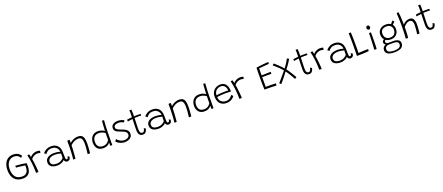

<svg xmlns="http://www.w3.org/2000/svg" viewBox="175 -2796 11799 5119"><g transform="rotate(-20 6074.0 -236.5)"><path d="M356 24Q197 24 118.8 -68.5Q40.5 -161 40.5 -323Q40.5 -424.5 73 -502.5Q105.5 -580.5 168.2 -624.8Q231 -669 322 -669Q384.5 -669 428 -650.2Q471.5 -631.5 498.5 -605Q525.5 -578.5 538.5 -555.5Q533.5 -547.5 519.8 -533.8Q506 -520 495 -513Q469 -554.5 442.2 -575.2Q415.5 -596 384.5 -603Q353.5 -610 315 -610Q282 -610 245.5 -595Q209 -580 177 -547Q145 -514 125 -461.2Q105 -408.5 105 -333Q105 -191 166 -112.8Q227 -34.5 355.5 -34.5Q425 -34.5 463.2 -63.5Q501.5 -92.5 516.8 -139.2Q532 -186 532 -239.5Q532 -249.5 531.8 -261.8Q531.5 -274 530.5 -283.5Q517.5 -286 486 -290.5Q454.5 -295 415.2 -300Q376 -305 339 -309Q302 -313 279 -314Q278 -323 277.5 -339.2Q277 -355.5 277.5 -366Q316.5 -364 371.5 -359Q426.5 -354 483.2 -346.8Q540 -339.5 584.5 -330.5Q590.5 -284.5 590.5 -242Q590.5 -162 566.5 -102.2Q542.5 -42.5 491 -9.2Q439.5 24 356 24Z M751 -440Q768.5 -466.5 800.5 -488Q832.5 -509.5 871 -521.8Q909.5 -534 946.5 -534Q970 -534 995 -530Q1020 -526 1035 -518.5L1022.5 -457Q1010 -462.5 990.2 -468.2Q970.5 -474 939.5 -474Q906 -474 871.5 -461.5Q837 -449 808.2 -427.5Q779.5 -406 762.5 -378.5Q770.5 -339.5 777.8 -285.2Q785 -231 790.5 -174.5Q796 -118 799.2 -71Q802.5 -24 802.5 0Q790 1 769.2 0.8Q748.5 0.5 733.5 -0.5Q733.5 -124.5 720.2 -254.2Q707 -384 674 -515.5Q683.5 -519 702.2 -523.5Q721 -528 728 -528.5Q734.5 -510 741.5 -483Q748.5 -456 751 -440Z M1335.5 11.5Q1273 11.5 1222.2 -5.2Q1171.5 -22 1141.5 -59Q1111.5 -96 1111.5 -157Q1111.5 -215 1144 -254.2Q1176.5 -293.5 1233.2 -313.2Q1290 -333 1364 -333Q1401.5 -333 1438 -327.8Q1474.5 -322.5 1500.8 -316Q1527 -309.5 1535 -306.5Q1533 -326 1528.8 -344.5Q1524.5 -363 1516.5 -378.5Q1495.5 -420.5 1452 -447.8Q1408.5 -475 1345.5 -475Q1278 -475 1233 -446.2Q1188 -417.5 1166 -378L1112.5 -414Q1144 -463.5 1206 -496.2Q1268 -529 1349 -529Q1430 -529 1485.2 -494.5Q1540.5 -460 1565 -408.5Q1578 -380.5 1585.5 -348Q1593 -315.5 1593.5 -264Q1594 -204.5 1595 -166.2Q1596 -128 1598.5 -104.5Q1601.5 -75 1609.2 -67Q1617 -59 1630.5 -59Q1648.5 -59 1659.8 -77.2Q1671 -95.5 1672 -128.5L1717.5 -106.5Q1716.5 -52 1689 -25.8Q1661.5 0.5 1628.5 0.5Q1588 0.5 1566.8 -24Q1545.5 -48.5 1543 -72Q1531 -54.5 1500.5 -35Q1470 -15.5 1427.2 -2Q1384.5 11.5 1335.5 11.5ZM1343.5 -41Q1400.5 -41 1451.2 -66.2Q1502 -91.5 1534 -130.5Q1534 -171 1535 -200.8Q1536 -230.5 1537.5 -257Q1521 -262.5 1473 -272.8Q1425 -283 1362 -283Q1307.5 -283 1265 -267.8Q1222.5 -252.5 1198 -224.8Q1173.5 -197 1173.5 -159.5Q1173.5 -112.5 1195.5 -86.8Q1217.5 -61 1256 -51Q1294.5 -41 1343.5 -41Z M1850 6Q1844 6.5 1836.5 6.8Q1829 7 1821.5 7Q1812.5 7 1802.2 6.2Q1792 5.5 1785.5 4.5Q1790.5 -37.5 1794.5 -84.2Q1798.5 -131 1801.8 -190.8Q1805 -250.5 1806.5 -330.5Q1808 -410.5 1808 -519Q1815.5 -520.5 1825.8 -521.5Q1836 -522.5 1848 -522.5Q1854.5 -522.5 1861.8 -522.2Q1869 -522 1874 -521Q1874.5 -515 1874.8 -499.8Q1875 -484.5 1875 -466.8Q1875 -449 1875 -435Q1897.5 -456 1934.5 -478Q1971.5 -500 2015.2 -515Q2059 -530 2102.5 -530Q2178 -530 2217 -500Q2256 -470 2269.5 -412.2Q2283 -354.5 2283 -271Q2283 -217 2278.5 -147.5Q2274 -78 2265.5 1.5Q2254.5 4 2231.5 4Q2222 4 2213 3.5Q2204 3 2197 1.5Q2208 -77 2214 -147.8Q2220 -218.5 2220 -276Q2220 -335 2211.2 -379.2Q2202.5 -423.5 2177.2 -448Q2152 -472.5 2103 -472.5Q2047 -472.5 2002 -454Q1957 -435.5 1925 -411.5Q1893 -387.5 1874.5 -371Q1872 -283 1867.2 -208Q1862.5 -133 1857.8 -77.8Q1853 -22.5 1850 6Z M2839.5 -1.5Q2839.5 -11 2839.2 -30.8Q2839 -50.5 2839 -69.8Q2839 -89 2839 -96.5Q2837 -92 2825.5 -77.2Q2814 -62.5 2791.2 -45.5Q2768.5 -28.5 2732.5 -16Q2696.5 -3.5 2645.5 -3.5Q2540.5 -3.5 2484.8 -66Q2429 -128.5 2429 -236Q2429 -300 2454.2 -355.5Q2479.5 -411 2529.5 -445.2Q2579.5 -479.5 2654.5 -479.5Q2704.5 -479.5 2742.8 -468.5Q2781 -457.5 2806 -443.2Q2831 -429 2842 -420Q2842.5 -442 2844.8 -483Q2847 -524 2850 -569.5Q2853 -615 2855.8 -652.5Q2858.5 -690 2860 -705.5Q2892.5 -705.5 2917 -702Q2902.5 -525 2899.5 -349.8Q2896.5 -174.5 2896.5 0Q2891 0 2879 -0.2Q2867 -0.5 2855.2 -0.8Q2843.5 -1 2839.5 -1.5ZM2658 -59.5Q2701.5 -59.5 2733.8 -73.2Q2766 -87 2787.8 -106Q2809.5 -125 2821.5 -142.5Q2833.5 -160 2837.5 -168Q2837.5 -180.5 2837.8 -207.8Q2838 -235 2838.2 -266.5Q2838.5 -298 2839 -324.8Q2839.5 -351.5 2840 -363.5Q2828 -373.5 2802.8 -388Q2777.5 -402.5 2742.2 -413.5Q2707 -424.5 2665 -424.5Q2578 -424.5 2533.5 -374Q2489 -323.5 2489 -236.5Q2489 -148.5 2532.5 -104Q2576 -59.5 2658 -59.5Z M3238.5 41.5Q3200.5 41.5 3156.2 29.2Q3112 17 3071.2 -6.5Q3030.5 -30 3003 -63.5Q3010 -75 3023.2 -92.2Q3036.5 -109.5 3046.5 -117Q3066 -90.5 3097.2 -66.8Q3128.5 -43 3166.8 -28.2Q3205 -13.5 3245 -13.5Q3286.5 -13.5 3320.5 -26.5Q3354.5 -39.5 3374.8 -63.2Q3395 -87 3395 -120Q3395 -158 3374.8 -183.2Q3354.5 -208.5 3319.2 -226.2Q3284 -244 3239 -259.5Q3188 -276.5 3147.5 -295.8Q3107 -315 3083.8 -343.8Q3060.5 -372.5 3060.5 -418.5Q3060.5 -464.5 3086.2 -495.5Q3112 -526.5 3154.8 -542.2Q3197.5 -558 3248.5 -558Q3310.5 -558 3356.2 -542.8Q3402 -527.5 3423.5 -512.5Q3420 -501 3412.8 -485.8Q3405.5 -470.5 3399 -461.5Q3372.5 -476 3335.5 -489.5Q3298.5 -503 3253.5 -503Q3220 -503 3189.5 -495Q3159 -487 3139.8 -469Q3120.5 -451 3120.5 -420Q3120.5 -379.5 3160 -354.2Q3199.5 -329 3254 -311Q3350.5 -280 3403 -237.8Q3455.5 -195.5 3455.5 -125Q3455.5 -71 3427 -33.8Q3398.5 3.5 3349.2 22.5Q3300 41.5 3238.5 41.5Z M3887.5 -111.5Q3881.5 -83.5 3869 -53.5Q3856.5 -23.5 3832.2 -3Q3808 17.5 3766 17.5Q3712.5 17.5 3683.8 -6.2Q3655 -30 3644 -68.8Q3633 -107.5 3633 -151.5Q3633 -174 3633.5 -209Q3634 -244 3635.2 -283.8Q3636.5 -323.5 3637.5 -361Q3638.5 -398.5 3639.8 -427.5Q3641 -456.5 3641.5 -469.5Q3586 -464 3548.5 -457.5Q3511 -451 3503 -448.5Q3500.5 -460 3499.2 -477Q3498 -494 3498 -501Q3525.5 -505.5 3565.8 -511Q3606 -516.5 3642 -519Q3643 -543.5 3643.8 -574.5Q3644.5 -605.5 3644.5 -634.5Q3644 -657.5 3642.5 -678.8Q3641 -700 3640 -715.5H3698.5Q3700 -707 3701.8 -674.5Q3703.5 -642 3703.5 -596.5Q3703.5 -581 3703.2 -559Q3703 -537 3702.5 -523.5Q3717 -524 3739 -525Q3761 -526 3774.5 -526Q3799.5 -526 3824.2 -525.8Q3849 -525.5 3867 -524.8Q3885 -524 3889 -523.5Q3890 -516.5 3890.8 -500.8Q3891.5 -485 3891.5 -477Q3886 -478 3856 -479Q3826 -480 3796 -479.5Q3774 -479.5 3748 -478.5Q3722 -477.5 3702 -476Q3701.5 -461.5 3700.2 -431.2Q3699 -401 3697.8 -363.2Q3696.5 -325.5 3695.2 -287.2Q3694 -249 3693.2 -217Q3692.5 -185 3692.5 -167.5Q3692.5 -137 3696.8 -106.8Q3701 -76.5 3717.2 -56.2Q3733.5 -36 3769.5 -36Q3794 -36 3808.2 -55Q3822.5 -74 3829.8 -98.2Q3837 -122.5 3840 -138Q3843.5 -135 3854 -129.2Q3864.5 -123.5 3874.8 -118.2Q3885 -113 3887.5 -111.5Z M4207.5 11.5Q4145 11.5 4094.2 -5.2Q4043.5 -22 4013.5 -59Q3983.5 -96 3983.5 -157Q3983.5 -215 4016 -254.2Q4048.5 -293.5 4105.2 -313.2Q4162 -333 4236 -333Q4273.5 -333 4310 -327.8Q4346.5 -322.5 4372.8 -316Q4399 -309.5 4407 -306.5Q4405 -326 4400.8 -344.5Q4396.5 -363 4388.5 -378.5Q4367.5 -420.5 4324 -447.8Q4280.5 -475 4217.5 -475Q4150 -475 4105 -446.2Q4060 -417.5 4038 -378L3984.5 -414Q4016 -463.5 4078 -496.2Q4140 -529 4221 -529Q4302 -529 4357.2 -494.5Q4412.5 -460 4437 -408.5Q4450 -380.5 4457.5 -348Q4465 -315.5 4465.5 -264Q4466 -204.5 4467 -166.2Q4468 -128 4470.5 -104.5Q4473.5 -75 4481.2 -67Q4489 -59 4502.5 -59Q4520.5 -59 4531.8 -77.2Q4543 -95.5 4544 -128.5L4589.5 -106.5Q4588.5 -52 4561 -25.8Q4533.5 0.5 4500.5 0.5Q4460 0.5 4438.8 -24Q4417.5 -48.5 4415 -72Q4403 -54.5 4372.5 -35Q4342 -15.5 4299.2 -2Q4256.5 11.5 4207.5 11.5ZM4215.5 -41Q4272.5 -41 4323.2 -66.2Q4374 -91.5 4406 -130.5Q4406 -171 4407 -200.8Q4408 -230.5 4409.5 -257Q4393 -262.5 4345 -272.8Q4297 -283 4234 -283Q4179.5 -283 4137 -267.8Q4094.5 -252.5 4070 -224.8Q4045.5 -197 4045.5 -159.5Q4045.5 -112.5 4067.5 -86.8Q4089.5 -61 4128 -51Q4166.5 -41 4215.5 -41Z M4722 6Q4716 6.5 4708.5 6.8Q4701 7 4693.5 7Q4684.5 7 4674.2 6.2Q4664 5.5 4657.5 4.5Q4662.5 -37.5 4666.5 -84.2Q4670.5 -131 4673.8 -190.8Q4677 -250.5 4678.5 -330.5Q4680 -410.5 4680 -519Q4687.5 -520.5 4697.8 -521.5Q4708 -522.5 4720 -522.5Q4726.5 -522.5 4733.8 -522.2Q4741 -522 4746 -521Q4746.5 -515 4746.8 -499.8Q4747 -484.5 4747 -466.8Q4747 -449 4747 -435Q4769.5 -456 4806.5 -478Q4843.5 -500 4887.2 -515Q4931 -530 4974.5 -530Q5050 -530 5089 -500Q5128 -470 5141.5 -412.2Q5155 -354.5 5155 -271Q5155 -217 5150.5 -147.5Q5146 -78 5137.5 1.5Q5126.5 4 5103.5 4Q5094 4 5085 3.5Q5076 3 5069 1.5Q5080 -77 5086 -147.8Q5092 -218.5 5092 -276Q5092 -335 5083.2 -379.2Q5074.5 -423.5 5049.2 -448Q5024 -472.5 4975 -472.5Q4919 -472.5 4874 -454Q4829 -435.5 4797 -411.5Q4765 -387.5 4746.5 -371Q4744 -283 4739.2 -208Q4734.5 -133 4729.8 -77.8Q4725 -22.5 4722 6Z M5711.5 -1.5Q5711.5 -11 5711.2 -30.8Q5711 -50.5 5711 -69.8Q5711 -89 5711 -96.5Q5709 -92 5697.5 -77.2Q5686 -62.5 5663.2 -45.5Q5640.5 -28.5 5604.5 -16Q5568.5 -3.5 5517.5 -3.5Q5412.5 -3.5 5356.8 -66Q5301 -128.5 5301 -236Q5301 -300 5326.2 -355.5Q5351.5 -411 5401.5 -445.2Q5451.5 -479.5 5526.5 -479.5Q5576.5 -479.5 5614.8 -468.5Q5653 -457.5 5678 -443.2Q5703 -429 5714 -420Q5714.5 -442 5716.8 -483Q5719 -524 5722 -569.5Q5725 -615 5727.8 -652.5Q5730.5 -690 5732 -705.5Q5764.5 -705.5 5789 -702Q5774.5 -525 5771.5 -349.8Q5768.5 -174.5 5768.5 0Q5763 0 5751 -0.2Q5739 -0.5 5727.2 -0.8Q5715.5 -1 5711.5 -1.5ZM5530 -59.5Q5573.5 -59.5 5605.8 -73.2Q5638 -87 5659.8 -106Q5681.5 -125 5693.5 -142.5Q5705.5 -160 5709.5 -168Q5709.5 -180.5 5709.8 -207.8Q5710 -235 5710.2 -266.5Q5710.5 -298 5711 -324.8Q5711.5 -351.5 5712 -363.5Q5700 -373.5 5674.8 -388Q5649.5 -402.5 5614.2 -413.5Q5579 -424.5 5537 -424.5Q5450 -424.5 5405.5 -374Q5361 -323.5 5361 -236.5Q5361 -148.5 5404.5 -104Q5448 -59.5 5530 -59.5Z M6376 -126Q6368 -113.5 6349.5 -94.5Q6331 -75.5 6302.2 -56.2Q6273.5 -37 6234.2 -24Q6195 -11 6145.5 -11Q6033 -11 5966.8 -81.2Q5900.5 -151.5 5900.5 -279Q5900.5 -357.5 5934 -414.8Q5967.5 -472 6025.2 -503.2Q6083 -534.5 6156 -534.5Q6247.5 -534.5 6297.5 -475Q6347.5 -415.5 6356.5 -318.5Q6359 -289.5 6358.5 -260.5Q6350.5 -261 6322.8 -262.5Q6295 -264 6259 -265.2Q6223 -266.5 6190.5 -266.5Q6135 -266.5 6073.8 -260.8Q6012.5 -255 5962.5 -247.5Q5962.5 -231.5 5965 -216.5Q5967.5 -201.5 5971 -187.5Q5981 -150.5 6007.8 -123Q6034.5 -95.5 6071.5 -80.8Q6108.5 -66 6149.5 -66Q6195.5 -66 6228.8 -80.8Q6262 -95.5 6284 -115.5Q6306 -135.5 6317.8 -152.5Q6329.5 -169.5 6332.5 -173.5Q6339 -168 6355 -152.5Q6371 -137 6376 -126ZM5961 -297Q6005.5 -304 6064.8 -309.5Q6124 -315 6199 -315Q6237.5 -315 6262.8 -314Q6288 -313 6298.5 -312.5Q6298.5 -333 6294 -355.5Q6287.5 -384.5 6271.2 -414Q6255 -443.5 6225.8 -463Q6196.5 -482.5 6151.5 -482.5Q6100.5 -482.5 6057.8 -461.2Q6015 -440 5988.8 -398.8Q5962.5 -357.5 5961 -297Z M6520.5 -440Q6538 -466.5 6570 -488Q6602 -509.5 6640.5 -521.8Q6679 -534 6716 -534Q6739.5 -534 6764.5 -530Q6789.5 -526 6804.5 -518.5L6792 -457Q6779.5 -462.5 6759.8 -468.2Q6740 -474 6709 -474Q6675.5 -474 6641 -461.5Q6606.5 -449 6577.8 -427.5Q6549 -406 6532 -378.5Q6540 -339.5 6547.2 -285.2Q6554.5 -231 6560 -174.5Q6565.5 -118 6568.8 -71Q6572 -24 6572 0Q6559.5 1 6538.8 0.8Q6518 0.5 6503 -0.5Q6503 -124.5 6489.8 -254.2Q6476.5 -384 6443.5 -515.5Q6453 -519 6471.8 -523.5Q6490.5 -528 6497.5 -528.5Q6504 -510 6511 -483Q6518 -456 6520.5 -440Z M7551 5Q7494 1.5 7440.5 -0.5Q7387 -2.5 7329 -2.5Q7302.5 -3 7271.8 -3Q7241 -3 7215 -3Q7212 -78 7210.8 -152.5Q7209.5 -227 7209.5 -295.5Q7209.5 -428.5 7211 -513Q7212.5 -597.5 7215 -625.5Q7301 -638.5 7374.8 -646Q7448.5 -653.5 7498.2 -656.8Q7548 -660 7561.5 -660Q7561.5 -643.5 7560.8 -632.5Q7560 -621.5 7558.5 -607.5L7277 -585Q7276 -570 7275.2 -542.8Q7274.5 -515.5 7274 -484.2Q7273.5 -453 7273.2 -426Q7273 -399 7273 -384.5Q7287 -385 7322 -386.2Q7357 -387.5 7399 -388.5Q7441 -389.5 7477.5 -390.5Q7514 -391.5 7531.5 -391.5L7534.5 -336Q7527 -336 7502 -336.2Q7477 -336.5 7443 -336.5Q7409 -336.5 7374 -336.2Q7339 -336 7311.2 -336Q7283.5 -336 7271.5 -335.5Q7271.5 -328 7271.5 -303.8Q7271.5 -279.5 7271.5 -246.2Q7271.5 -213 7271.5 -177.2Q7271.5 -141.5 7271.5 -110.2Q7271.5 -79 7271.5 -59.5Q7285 -60 7312.8 -60.2Q7340.5 -60.5 7362 -60.5Q7399 -60.5 7437.8 -59.5Q7476.5 -58.5 7508.8 -57.2Q7541 -56 7559.5 -54.5Q7558.5 -39 7556 -21Q7553.5 -3 7551 5Z M7686.5 12.5Q7674 3.5 7660.2 -8.8Q7646.5 -21 7642 -28Q7649 -35.5 7669.8 -59.2Q7690.5 -83 7718.5 -115.5Q7746.5 -148 7776.5 -183.8Q7806.5 -219.5 7833.5 -251.8Q7860.5 -284 7878.5 -306.5Q7843.5 -349 7798.8 -392.8Q7754 -436.5 7711.8 -473.8Q7669.5 -511 7641 -535Q7647 -542.5 7660.8 -554Q7674.5 -565.5 7685.5 -572.5Q7704 -557 7736 -527.8Q7768 -498.5 7803.5 -464.5Q7839 -430.5 7869 -399.2Q7899 -368 7913 -348Q7956.5 -403.5 7995 -465Q8033.5 -526.5 8060 -577Q8071.5 -573 8089 -565.5Q8106.5 -558 8115 -552Q8099 -522 8071.5 -478.5Q8044 -435 8011.2 -389.5Q7978.5 -344 7947.5 -308Q7967 -285.5 7992.2 -248.2Q8017.5 -211 8043.5 -168.8Q8069.5 -126.5 8092 -88.2Q8114.5 -50 8129 -25Q8122.5 -18.5 8106.5 -8.2Q8090.5 2 8078 8Q8067.5 -12 8046.5 -48.8Q8025.5 -85.5 8000.2 -127.8Q7975 -170 7950.8 -207Q7926.5 -244 7908.5 -264.5Q7886 -233.5 7854 -191.8Q7822 -150 7788.8 -108.2Q7755.5 -66.5 7728 -33.5Q7700.5 -0.5 7686.5 12.5Z M8604 -111.5Q8598 -83.5 8585.5 -53.5Q8573 -23.5 8548.8 -3Q8524.5 17.5 8482.5 17.5Q8429 17.5 8400.2 -6.2Q8371.5 -30 8360.5 -68.8Q8349.5 -107.5 8349.5 -151.5Q8349.5 -174 8350 -209Q8350.5 -244 8351.8 -283.8Q8353 -323.5 8354 -361Q8355 -398.5 8356.2 -427.5Q8357.5 -456.5 8358 -469.5Q8302.5 -464 8265 -457.5Q8227.5 -451 8219.5 -448.5Q8217 -460 8215.8 -477Q8214.5 -494 8214.5 -501Q8242 -505.5 8282.2 -511Q8322.5 -516.5 8358.5 -519Q8359.5 -543.5 8360.2 -574.5Q8361 -605.5 8361 -634.5Q8360.5 -657.5 8359 -678.8Q8357.5 -700 8356.5 -715.5H8415Q8416.5 -707 8418.2 -674.5Q8420 -642 8420 -596.5Q8420 -581 8419.8 -559Q8419.5 -537 8419 -523.5Q8433.5 -524 8455.5 -525Q8477.5 -526 8491 -526Q8516 -526 8540.8 -525.8Q8565.5 -525.5 8583.5 -524.8Q8601.5 -524 8605.5 -523.5Q8606.5 -516.5 8607.2 -500.8Q8608 -485 8608 -477Q8602.5 -478 8572.5 -479Q8542.5 -480 8512.5 -479.5Q8490.5 -479.5 8464.5 -478.5Q8438.5 -477.5 8418.5 -476Q8418 -461.5 8416.8 -431.2Q8415.5 -401 8414.2 -363.2Q8413 -325.5 8411.8 -287.2Q8410.5 -249 8409.8 -217Q8409 -185 8409 -167.5Q8409 -137 8413.2 -106.8Q8417.5 -76.5 8433.8 -56.2Q8450 -36 8486 -36Q8510.5 -36 8524.8 -55Q8539 -74 8546.2 -98.2Q8553.5 -122.5 8556.5 -138Q8560 -135 8570.5 -129.2Q8581 -123.5 8591.2 -118.2Q8601.5 -113 8604 -111.5Z M8786 -440Q8803.5 -466.5 8835.5 -488Q8867.5 -509.5 8906 -521.8Q8944.5 -534 8981.5 -534Q9005 -534 9030 -530Q9055 -526 9070 -518.5L9057.5 -457Q9045 -462.5 9025.2 -468.2Q9005.5 -474 8974.5 -474Q8941 -474 8906.5 -461.5Q8872 -449 8843.2 -427.5Q8814.5 -406 8797.5 -378.5Q8805.5 -339.5 8812.8 -285.2Q8820 -231 8825.5 -174.5Q8831 -118 8834.2 -71Q8837.5 -24 8837.5 0Q8825 1 8804.2 0.8Q8783.5 0.5 8768.5 -0.5Q8768.5 -124.5 8755.2 -254.2Q8742 -384 8709 -515.5Q8718.5 -519 8737.2 -523.5Q8756 -528 8763 -528.5Q8769.5 -510 8776.5 -483Q8783.5 -456 8786 -440Z M9370.5 11.5Q9308 11.5 9257.2 -5.2Q9206.5 -22 9176.5 -59Q9146.5 -96 9146.5 -157Q9146.5 -215 9179 -254.2Q9211.5 -293.5 9268.2 -313.2Q9325 -333 9399 -333Q9436.5 -333 9473 -327.8Q9509.5 -322.5 9535.8 -316Q9562 -309.5 9570 -306.5Q9568 -326 9563.8 -344.5Q9559.5 -363 9551.5 -378.5Q9530.5 -420.5 9487 -447.8Q9443.5 -475 9380.5 -475Q9313 -475 9268 -446.2Q9223 -417.5 9201 -378L9147.5 -414Q9179 -463.5 9241 -496.2Q9303 -529 9384 -529Q9465 -529 9520.2 -494.5Q9575.5 -460 9600 -408.5Q9613 -380.5 9620.5 -348Q9628 -315.5 9628.5 -264Q9629 -204.5 9630 -166.2Q9631 -128 9633.5 -104.5Q9636.5 -75 9644.2 -67Q9652 -59 9665.5 -59Q9683.5 -59 9694.8 -77.2Q9706 -95.5 9707 -128.5L9752.5 -106.5Q9751.5 -52 9724 -25.8Q9696.5 0.5 9663.5 0.5Q9623 0.5 9601.8 -24Q9580.5 -48.5 9578 -72Q9566 -54.5 9535.5 -35Q9505 -15.5 9462.2 -2Q9419.5 11.5 9370.5 11.5ZM9378.5 -41Q9435.5 -41 9486.2 -66.2Q9537 -91.5 9569 -130.5Q9569 -171 9570 -200.8Q9571 -230.5 9572.5 -257Q9556 -262.5 9508 -272.8Q9460 -283 9397 -283Q9342.5 -283 9300 -267.8Q9257.5 -252.5 9233 -224.8Q9208.5 -197 9208.5 -159.5Q9208.5 -112.5 9230.5 -86.8Q9252.5 -61 9291 -51Q9329.5 -41 9378.5 -41Z M9838.5 -3Q9839.5 -30.5 9840.5 -78.5Q9841.5 -126.5 9842 -187.2Q9842.5 -248 9842.5 -312.5Q9842.5 -377 9842 -440.2Q9841.5 -503.5 9840.5 -557.2Q9839.5 -611 9838.5 -646.5Q9843 -647 9851.5 -647.8Q9860 -648.5 9868 -648.5Q9877 -648.5 9886.8 -647.5Q9896.5 -646.5 9900 -646Q9902.5 -603.5 9904.2 -547.5Q9906 -491.5 9906.8 -429.2Q9907.5 -367 9907.8 -305.2Q9908 -243.5 9907.5 -190.5Q9907 -100.5 9905.5 -64Q9937 -65.5 9984 -68Q10031 -70.5 10083 -72.2Q10135 -74 10181 -74Q10180.5 -62 10180 -45.2Q10179.5 -28.5 10178 -16.5Q10124.5 -12 10079.8 -9.2Q10035 -6.5 9995.5 -5Q9955 -3 9917 -2.8Q9879 -2.5 9838.5 -3Z M10382.5 -554.5Q10356 -554.5 10342.8 -571.2Q10329.5 -588 10329.5 -611Q10329.5 -638.5 10344.8 -652.8Q10360 -667 10381.5 -667Q10404.5 -667 10417.2 -649.5Q10430 -632 10430 -607Q10430 -586 10417.8 -570.2Q10405.5 -554.5 10382.5 -554.5ZM10396 1Q10389 2 10380 2.5Q10371 3 10363 3Q10352.5 3 10344 2.2Q10335.5 1.5 10329 0.5Q10331 -12.5 10333.8 -54Q10336.5 -95.5 10339.2 -152.2Q10342 -209 10344.2 -269.5Q10346.5 -330 10347.8 -382Q10349 -434 10349 -464.5Q10352.5 -464.5 10363.8 -465.2Q10375 -466 10386.8 -466.8Q10398.5 -467.5 10404 -467.5Q10404.5 -455 10405 -431.8Q10405.5 -408.5 10405.5 -378.5Q10405.5 -331.5 10404.8 -273.5Q10404 -215.5 10402.8 -159.2Q10401.5 -103 10399.8 -59.8Q10398 -16.5 10396 1Z M10848 -107Q10800.5 -107 10764 -117Q10727.5 -127 10701 -145Q10684.5 -136 10677.2 -124.8Q10670 -113.5 10670 -101.5Q10670 -81.5 10690 -63.8Q10710 -46 10742.5 -43.5Q10746 -44 10750 -44Q10781.5 -44 10819.8 -44.2Q10858 -44.5 10890.5 -44.5Q10970 -44.5 11022.5 -13.8Q11075 17 11075 83Q11075 171 11007.8 210.2Q10940.5 249.5 10820.5 249.5Q10748 249.5 10691 236.2Q10634 223 10601.2 190.2Q10568.5 157.5 10568.5 99.5Q10568.5 58 10593 24.2Q10617.5 -9.5 10662.5 -27.5Q10639 -41 10627 -60.8Q10615 -80.5 10615 -100Q10615 -123 10629.5 -143.2Q10644 -163.5 10667 -174Q10640 -203.5 10628 -241.5Q10616 -279.5 10616 -319.5Q10616 -384.5 10646 -431.2Q10676 -478 10726.8 -503Q10777.5 -528 10839.5 -528Q10928.5 -528 10985 -488.5Q11000.5 -511.5 11019.2 -533.2Q11038 -555 11053 -568Q11058 -561 11071.5 -544.5Q11085 -528 11091.5 -522Q11082.5 -515.5 11060.8 -494.8Q11039 -474 11021.5 -455Q11063 -403.5 11063 -323.5Q11063 -256 11034.5 -207.5Q11006 -159 10957.2 -133Q10908.5 -107 10848 -107ZM10839 -159Q10898.5 -159 10935.2 -181.2Q10972 -203.5 10988.8 -241.5Q11005.5 -279.5 11005.5 -326.5Q11005.5 -389.5 10962.5 -432Q10919.5 -474.5 10848.5 -474.5Q10773.5 -474.5 10726.2 -439Q10679 -403.5 10679 -322Q10679 -249 10722.5 -204Q10766 -159 10839 -159ZM10829 204Q10878.5 204 10920.5 194.2Q10962.5 184.5 10988 160.2Q11013.5 136 11013.5 92Q11013.5 55 10992.5 35.8Q10971.5 16.5 10941.2 9.5Q10911 2.5 10883.5 2.5H10745Q10722 2.5 10695.8 11Q10669.5 19.5 10651 41Q10632.5 62.5 10632.5 101Q10632.5 143.5 10660.2 165.8Q10688 188 10732.8 196Q10777.5 204 10829 204Z M11285.5 13Q11272 13.5 11251.5 13.5Q11230 13.5 11219 11Q11223.5 -27 11227 -84.8Q11230.5 -142.5 11232.5 -212.5Q11234.5 -282.5 11234.5 -357Q11234.5 -451.5 11231 -544.5Q11227.5 -637.5 11223 -710.5Q11230.5 -713 11249.5 -717Q11268.5 -721 11277.5 -721.5Q11285 -684 11289.8 -624.8Q11294.5 -565.5 11296.8 -496.2Q11299 -427 11299.5 -359Q11316.5 -382 11346 -404Q11375.5 -426 11412.8 -440.5Q11450 -455 11489.5 -455Q11566 -455 11598.5 -398.2Q11631 -341.5 11631 -252Q11631 -197.5 11624.8 -127Q11618.5 -56.5 11612 5.5Q11597 6.5 11578 6.5Q11568.5 6.5 11559.5 5.8Q11550.5 5 11545 4Q11552 -46 11559.8 -113Q11567.5 -180 11567.5 -240.5Q11567.5 -286.5 11560.2 -322Q11553 -357.5 11532.5 -377.8Q11512 -398 11471.5 -398Q11437.5 -398 11407.5 -383Q11377.5 -368 11353.8 -347.5Q11330 -327 11315.8 -309.5Q11301.5 -292 11299.5 -286.5Q11299.5 -229 11297.5 -168.2Q11295.5 -107.5 11292.2 -58.5Q11289 -9.5 11285.5 13Z M12080 -111.5Q12074 -83.5 12061.5 -53.5Q12049 -23.5 12024.8 -3Q12000.5 17.5 11958.5 17.5Q11905 17.5 11876.2 -6.2Q11847.5 -30 11836.5 -68.8Q11825.5 -107.5 11825.5 -151.5Q11825.5 -174 11826 -209Q11826.5 -244 11827.8 -283.8Q11829 -323.5 11830 -361Q11831 -398.5 11832.2 -427.5Q11833.5 -456.5 11834 -469.5Q11778.5 -464 11741 -457.5Q11703.5 -451 11695.5 -448.5Q11693 -460 11691.8 -477Q11690.5 -494 11690.5 -501Q11718 -505.5 11758.2 -511Q11798.5 -516.5 11834.5 -519Q11835.5 -543.5 11836.2 -574.5Q11837 -605.5 11837 -634.5Q11836.5 -657.5 11835 -678.8Q11833.5 -700 11832.5 -715.5H11891Q11892.5 -707 11894.2 -674.5Q11896 -642 11896 -596.5Q11896 -581 11895.8 -559Q11895.5 -537 11895 -523.5Q11909.5 -524 11931.5 -525Q11953.5 -526 11967 -526Q11992 -526 12016.8 -525.8Q12041.5 -525.5 12059.5 -524.8Q12077.5 -524 12081.5 -523.5Q12082.5 -516.5 12083.2 -500.8Q12084 -485 12084 -477Q12078.5 -478 12048.5 -479Q12018.5 -480 11988.5 -479.5Q11966.5 -479.5 11940.5 -478.5Q11914.5 -477.5 11894.5 -476Q11894 -461.5 11892.8 -431.2Q11891.5 -401 11890.2 -363.2Q11889 -325.5 11887.8 -287.2Q11886.5 -249 11885.8 -217Q11885 -185 11885 -167.5Q11885 -137 11889.2 -106.8Q11893.5 -76.5 11909.8 -56.2Q11926 -36 11962 -36Q11986.5 -36 12000.8 -55Q12015 -74 12022.2 -98.2Q12029.5 -122.5 12032.5 -138Q12036 -135 12046.5 -129.2Q12057 -123.5 12067.2 -118.2Q12077.5 -113 12080 -111.5Z"/></g></svg>

Font: Grandstander ExtraLight
Style: Regular
Weight: 200
Designer: Tyler Finck
Foundry: Etcetera Type Co
Version: Version 1.200; ttfautohint (v1.8.3)